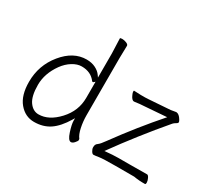

<svg xmlns="http://www.w3.org/2000/svg" viewBox="-140 -947 1316 1203"><g transform="rotate(30 518.5 -345.5)"><path d="M991 -52H992Q1000 -52 1008 -35.5Q1016 -19 1016 -6Q1016 7 1010 7Q969 8 929 1H794Q704 1 677 5.5Q650 10 639 10Q631 10 622.5 -4Q614 -18 614 -29.5Q614 -41 617 -48.5Q620 -56 631.5 -64Q643 -72 668 -107Q791 -276 922 -425L763 -413Q736 -412 694 -406H692Q676 -406 663 -437Q657 -450 657 -457.5Q657 -465 659 -465H661Q687 -463 708 -463H740Q752 -463 762 -464L918 -475L954 -481H958Q977 -479 994 -451Q1001 -440 1001 -434Q1001 -427 989 -420.5Q977 -414 970 -406Q820 -230 687 -45Q748 -51 786 -51H863Q975 -51 991 -52ZM478 -183Q478 -139 487 -96Q496 -53 513 -32Q514 -29 514 -23Q514 -17 501.5 -2.5Q489 12 477 12Q457 12 441 -37.5Q425 -87 425 -113V-131L416 -116Q373 -45 325.5 -13.5Q278 18 213.5 18Q149 18 105 -34.5Q61 -87 61 -185Q61 -304 135.5 -395Q210 -486 305 -486Q342 -486 370 -472Q398 -458 413 -436L422 -423V-598L418 -704Q418 -709 433 -709Q448 -709 464 -702.5Q480 -696 480 -686L478 -597ZM413 -385Q409 -380 402 -385Q367 -433 300 -433Q268 -433 234 -412Q200 -391 174 -355Q119 -278 119 -196Q119 -114 146.5 -75.5Q174 -37 214 -37Q288 -37 355 -109.5Q422 -182 422 -276V-393Z"/></g></svg>

Font: Moon Stars Kai T Light
Style: Regular
Weight: 300
Designer: GuiWonder
Version: Version 1.101